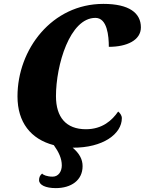

<svg xmlns="http://www.w3.org/2000/svg" viewBox="-20 -750 745 988"><path d="M267 218C346 218 405 178 405 105C405 70 389 40 354 10C510 11 607 -61 607 -142C607 -157 596 -170 588 -176C557 -131 507 -85 422 -85C320 -85 268 -147 268 -255C268 -415 339 -658 471 -658C532 -658 540 -565 540 -509C633 -509 705 -543 705 -609C705 -683 645 -730 512 -730C247 -730 70 -496 70 -254C70 -121 138 -34 257 -3C282 32 298 65 298 101C298 132 281 159 251 159C222 159 201 150 197 143C185 152 181 164 181 177C181 202 215 218 267 218Z"/></svg>

Font: Noto Serif SemiCondensed Black
Style: Italic
Weight: 900
Width: 4
Italic angle: -12°
Designer: Monotype Design Team
Foundry: Monotype Imaging Inc.
Version: Version 2.014